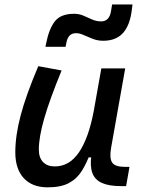

<svg xmlns="http://www.w3.org/2000/svg" viewBox="-20 -821 626 852"><path d="M191.4 10.3Q123 10.3 85.4 -30.5Q47.9 -71.3 47.9 -145Q47.9 -219.7 72 -310.3Q96.2 -400.9 149.9 -527.3L253.4 -508.3Q200.2 -378.9 176.3 -295.7Q152.3 -212.4 152.3 -157.2Q152.3 -121.6 170.9 -102.1Q189.5 -82.5 223.1 -82.5Q288.1 -82.5 330.6 -145.3Q373 -208 395.5 -325.7L386.7 -122.6H354.5L382.3 -146Q365.2 -98.1 343.3 -63Q321.3 -27.8 285.9 -8.8Q250.5 10.3 191.4 10.3ZM516.6 4.9Q463.9 4.9 432.6 -9Q401.4 -22.9 390.1 -52.7Q378.9 -82.5 385.3 -129.9L379.4 -234.9L429.7 -517.6H535.6L473.1 -165.5Q464.8 -118.7 477.8 -99.6Q490.7 -80.6 533.7 -80.6H554.7L539.6 4.9ZM181.6 -613.3 184.6 -627.9Q197.3 -692.9 223.4 -726.3Q249.5 -759.8 308.6 -759.8Q331.1 -759.8 350.3 -751.5Q369.6 -743.2 388.7 -734.6Q407.7 -726.1 429.2 -726.1Q447.3 -726.1 458.3 -737.8Q469.2 -749.5 472.7 -772L477.5 -801.3H567.9L564.9 -776.9Q556.6 -708.5 525.6 -674.3Q494.6 -640.1 438 -640.1Q413.1 -640.1 391.4 -648.7Q369.6 -657.2 351.3 -665.5Q333 -673.8 317.9 -673.8Q299.3 -673.8 289.1 -663.3Q278.8 -652.8 274.9 -632.8L271 -613.3Z"/></svg>

Font: Cascadia Mono NF
Style: Italic
Weight: 400
Italic angle: -10°
Monospace: yes
Designer: Aaron Bell
Foundry: Saja Typeworks
Version: Version 2404.023